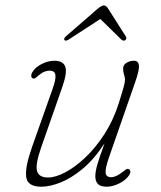

<svg xmlns="http://www.w3.org/2000/svg" viewBox="-20 -681 592 708"><path d="M455.5 -57Q460 -55 460.5 -48.8Q461 -42.5 457 -36Q444.5 -17 420 -4.8Q395.5 7.5 373.5 7.5Q350.5 7.5 341 -2.5Q331.5 -12.5 331.5 -31Q331.5 -47 338.2 -71.8Q345 -96.5 365.5 -152.5Q327 -93.5 284.8 -58.5Q242.5 -23.5 203 -8Q163.5 7.5 132.5 7.5Q81 7.5 76.5 -28.8Q72 -65 98 -138.5L174 -353.5Q187 -389.5 184.2 -405Q181.5 -420.5 164 -420.5Q154.5 -420.5 144.8 -417Q135 -413.5 123 -403.5Q116 -397.5 111 -393.5Q106 -389.5 100 -392.5Q95.5 -395 95.2 -401Q95 -407 98 -412.5Q108 -431.5 132.2 -444.2Q156.5 -457 180.5 -457Q212 -457 220.5 -435.8Q229 -414.5 209 -358L131.5 -136.5Q109.5 -73 116.8 -49.8Q124 -26.5 157 -26.5Q185 -26.5 221.2 -45.8Q257.5 -65 295.2 -100.8Q333 -136.5 365.5 -187Q398 -237.5 418 -300.5Q433 -348.5 437 -364Q441 -379.5 441 -387.5Q441 -394.5 437.5 -405.5Q434 -416.5 434 -428.5Q434 -441.5 446.2 -449.2Q458.5 -457 474 -457Q490 -457 492.2 -440.5Q494.5 -424 479 -379.5L383 -104Q367.5 -60 369.5 -43.8Q371.5 -27.5 390 -27.5Q398 -27.5 408 -31.8Q418 -36 431 -46Q438.5 -51.5 444 -55.8Q449.5 -60 455.5 -57ZM441 -532.5Q434.5 -529 427.5 -535L350 -611L233 -535Q223 -529 218.5 -532.5Q213 -537.5 222.5 -546.5L341 -649.5Q355 -661 363.5 -661Q371.5 -661 378.5 -649.5L444 -546.5Q449 -537.5 441 -532.5Z"/></svg>

Font: Fraunces 9pt S100 Thin
Style: Italic
Weight: 100
Italic angle: -16°
Version: Version 1.000; ttfautohint (v1.8.3)